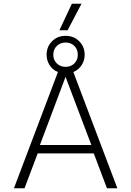

<svg xmlns="http://www.w3.org/2000/svg" viewBox="-20 -1014 707 1034"><path d="M300 -851 367 -994H419L344 -851ZM55 0 292 -626Q264 -637 247.5 -662.5Q231 -688 231 -719Q231 -762 260 -791.5Q289 -821 333 -821Q378 -821 407 -791.5Q436 -762 436 -719Q436 -688 419.5 -663Q403 -638 375 -626L612 0H556L485 -188H183L112 0ZM333 -654Q362 -654 380.5 -672.5Q399 -691 399 -719Q399 -748 380.5 -766.5Q362 -785 333 -785Q305 -785 286 -766.5Q267 -748 267 -719Q267 -691 286 -672.5Q305 -654 333 -654ZM195 -233H472L333 -600Z"/></svg>

Font: Kanit ExtraLight
Style: Regular
Weight: 275
Designer: Katatrad Team
Foundry: CadsonDemak
Version: Version 2.000; ttfautohint (v1.8.3)